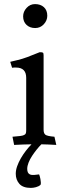

<svg xmlns="http://www.w3.org/2000/svg" viewBox="-20 -705 333 938"><path d="M178 198Q169 206 155.5 209.5Q142 213 131 213Q92 213 74.5 193Q57 173 57 144Q57 126 64 106.5Q71 87 82 68Q93 49 106.5 31.5Q120 14 134 0Q113 0 92.5 1Q72 2 49 3L41 -37Q65 -39 78 -40.5Q91 -42 98 -45.5Q105 -49 106.5 -54.5Q108 -60 108 -71V-325Q108 -375 58 -375Q53 -375 48.5 -375Q44 -375 39 -374L30 -403Q42 -406 65.5 -411.5Q89 -417 113 -426L174 -450Q187 -450 190 -447.5Q193 -445 193 -434V-71Q193 -54 201.5 -47Q210 -40 246 -37L255 3Q232 2 216.5 1Q201 0 182 0Q171 11 159 26Q147 41 136.5 57Q126 73 119.5 89.5Q113 106 113 120Q113 141 126 147Q135 151 148.5 149.5Q162 148 171 147Q172 148 174 155Q176 162 177.5 170Q179 178 179.5 186Q180 194 178 198ZM93 -625Q93 -648 110 -666.5Q127 -685 151 -685Q178 -685 194.5 -670Q211 -655 211 -628Q211 -605 194 -586.5Q177 -568 152 -568Q126 -568 109.5 -583.5Q93 -599 93 -625Z"/></svg>

Font: Lusitana
Style: Regular
Weight: 400
Designer: Ana Paula Megda
Foundry: Ana Paula Megda
Version: Version 1.000; ttfautohint (v1.1) -l 8 -r 50 -G 200 -x 14 -D